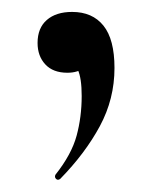

<svg xmlns="http://www.w3.org/2000/svg" viewBox="-20 -114 262 322"><path d="M101 -94Q135 -94 153.5 -71Q172 -48 172 0Q172 52 147.5 97.5Q123 143 81 186Q77 189 74 186Q71 183 73 179Q100 145 108.5 113.5Q117 82 117 47Q117 17 110.5 3Q104 -11 94 -20L131 -27Q132 -10 121.5 -1Q111 8 93 8Q69 8 56 -6Q43 -20 43 -42Q43 -67 58.5 -80.5Q74 -94 101 -94Z"/></svg>

Font: Cormorant Garamond Light SemiBold
Style: Regular
Weight: 600
Version: Version 4.001